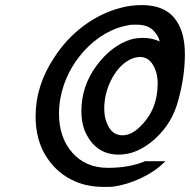

<svg xmlns="http://www.w3.org/2000/svg" viewBox="-20 -725 747 755"><path d="M404 -65Q489 -65 550 -91H631L625 -86Q590 -51 535.5 -25Q481 1 425 9Q416 10 390 10Q326 10 277 -11Q206 -41 163 -107.5Q120 -174 120 -267Q120 -390 194 -500Q241 -573 309 -623.5Q377 -674 454 -694Q494 -705 538 -705Q624 -705 665.5 -654.5Q707 -604 707 -513Q707 -424 681 -331Q658 -241 589.5 -179Q521 -117 447 -117Q352 -117 312 -214Q300 -247 300 -288Q300 -386 359 -466Q418 -546 495 -570Q517 -576 544 -576Q577 -576 608 -562Q604 -581 590 -597Q568 -628 517 -628Q498 -628 490 -627Q388 -610 308 -522Q237 -441 218 -341Q212 -310 212 -278Q212 -184 264.5 -124.5Q317 -65 404 -65ZM600 -397Q600 -439 581.5 -470Q563 -501 530 -501Q505 -501 476 -482Q439 -456 414.5 -405Q390 -354 390 -298Q390 -255 408.5 -224Q427 -193 462 -193Q497 -193 532 -228Q600 -294 600 -397Z"/></svg>

Font: MathJax_SansSerif
Style: Italic
Weight: 400
Version: Version 1.1